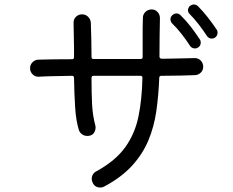

<svg xmlns="http://www.w3.org/2000/svg" viewBox="-20 -811 1040 856"><path d="M946 -679Q950 -674 950 -665Q950 -651 938 -643Q933 -639 924 -639Q911 -639 903 -650Q887 -675 866 -702Q845 -729 826 -748Q818 -756 818 -766Q818 -774 825 -783Q835 -791 844 -791Q855 -791 863 -783Q885 -761 906.5 -733.5Q928 -706 946 -679ZM846 -552Q863 -553 874.5 -541.5Q886 -530 886 -513Q886 -498 875.5 -487.5Q865 -477 850 -476Q821 -475 782 -474Q743 -473 699 -473Q690 -473 690 -464Q687 -386 677 -316Q667 -246 641.5 -185Q616 -124 568.5 -72Q521 -20 444 21Q437 25 428 25Q402 25 393 3Q389 -4 389 -13Q389 -37 411 -48Q496 -95 539 -155.5Q582 -216 597.5 -292.5Q613 -369 615 -464Q615 -473 606 -473H397Q388 -473 388 -464Q388 -397 390.5 -346.5Q393 -296 405 -252Q406 -250 406 -247Q406 -244 406 -242Q406 -227 397 -216Q388 -205 369 -205Q357 -205 347 -211.5Q337 -218 332 -230Q319 -271 315 -332.5Q311 -394 310 -464Q310 -473 301 -473Q260 -472 222.5 -471.5Q185 -471 153 -469Q137 -468 125.5 -479.5Q114 -491 114 -507Q114 -522 124.5 -533Q135 -544 150 -545Q184 -546 222 -546.5Q260 -547 301 -547Q310 -547 310 -556V-598Q310 -627 309 -655Q308 -683 308 -710Q308 -726 319 -736.5Q330 -747 346 -747Q362 -747 373 -736Q384 -725 385 -709Q388 -624 388 -557Q388 -548 397 -548H607Q616 -548 616 -557V-641Q616 -663 616 -685.5Q616 -708 617 -731Q617 -747 628.5 -758Q640 -769 656 -769Q672 -769 682.5 -757.5Q693 -746 693 -731Q692 -686 691.5 -642.5Q691 -599 691 -558Q691 -549 704 -549Q746 -550 782 -550.5Q818 -551 846 -552ZM827 -607Q811 -632 789.5 -659.5Q768 -687 748 -706Q740 -714 740 -725Q740 -735 747 -742Q756 -751 767 -751Q777 -751 785 -743Q808 -721 830.5 -692Q853 -663 871 -635Q875 -630 875 -621Q875 -607 863 -599Q858 -595 849 -595Q835 -595 827 -607Z"/></svg>

Font: Kiwi Maru
Style: Regular
Weight: 400
Designer: Hiroki-Chan
Version: Version 1.100